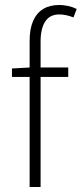

<svg xmlns="http://www.w3.org/2000/svg" viewBox="-20 -751 328 771"><path d="M99 0V-587Q99 -635 113 -667Q127 -699 153.5 -715Q180 -731 218 -731Q235 -731 253.5 -727Q272 -723 288 -715L275 -681Q245 -693 218 -693Q180 -693 161.5 -664.5Q143 -636 143 -584V0ZM28 -442V-476L100 -480H254V-442Z"/></svg>

Font: Source Sans 3 ExtraLight Light
Style: Regular
Weight: 300
Version: Version 3.052;hotconv 1.1.0;makeotfexe 2.6.0